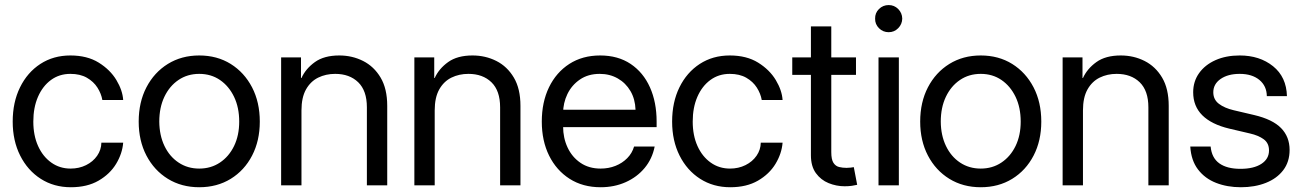

<svg xmlns="http://www.w3.org/2000/svg" viewBox="-20 -747 5251 774"><path d="M265.6 7.8Q197.3 7.8 144.3 -26.1Q91.3 -60.1 61.3 -119.9Q31.2 -179.7 31.2 -256.8Q31.2 -335 60.8 -395Q90.3 -455.1 142.8 -489.3Q195.3 -523.4 263.7 -523.4Q331.5 -523.4 377.9 -494.6Q424.3 -465.8 449.2 -424.3Q474.1 -382.8 476.6 -343.8H392.6Q388.2 -369.6 372.8 -393.8Q357.4 -418 330.3 -433.6Q303.2 -449.2 263.7 -449.2Q219.2 -449.2 185.5 -424.6Q151.9 -399.9 133.1 -356.7Q114.3 -313.5 114.3 -256.8Q114.3 -201.2 133.5 -158.4Q152.8 -115.7 186.8 -91.6Q220.7 -67.4 264.6 -67.4Q298.8 -67.4 326.9 -81.3Q355 -95.2 371.6 -119.1Q388.2 -143.1 388.7 -171.9H476.6Q473.1 -127.9 448.2 -86.7Q423.3 -45.4 377.4 -18.8Q331.5 7.8 265.6 7.8Z M783.2 7.8Q711.9 7.8 656.7 -26.1Q601.6 -60.1 570.3 -119.9Q539.1 -179.7 539.1 -256.8Q539.1 -335 570.3 -395Q601.6 -455.1 656.7 -489.3Q711.9 -523.4 783.2 -523.4Q855 -523.4 909.9 -489.3Q964.8 -455.1 996.1 -395Q1027.3 -335 1027.3 -256.8Q1027.3 -179.7 996.3 -119.9Q965.3 -60.1 910.2 -26.1Q855 7.8 783.2 7.8ZM783.2 -67.4Q830.1 -67.4 866.5 -91.6Q902.8 -115.7 923.6 -158.4Q944.3 -201.2 944.3 -256.8Q944.3 -313.5 923.6 -356.7Q902.8 -399.9 866.7 -424.6Q830.6 -449.2 783.2 -449.2Q735.8 -449.2 699.5 -424.6Q663.1 -399.9 642.6 -356.7Q622.1 -313.5 622.1 -256.8Q622.6 -201.2 643.1 -158.4Q663.6 -115.7 700 -91.6Q736.3 -67.4 783.2 -67.4Z M1195.3 -301.8V0H1113.3V-515.6H1193.4V-432.6H1195.3Q1212.4 -470.2 1249.5 -496.8Q1286.6 -523.4 1347.7 -523.4Q1399.9 -523.4 1443.8 -501.2Q1487.8 -479 1514.4 -434.1Q1541 -389.2 1541 -320.3V0H1459V-314.5Q1459 -381.3 1424.1 -415.3Q1389.2 -449.2 1331.1 -449.2Q1293.5 -449.2 1262.7 -434.1Q1231.9 -418.9 1213.6 -386.5Q1195.3 -354 1195.3 -301.8Z M1732.4 -301.8V0H1650.4V-515.6H1730.5V-432.6H1732.4Q1749.5 -470.2 1786.6 -496.8Q1823.7 -523.4 1884.8 -523.4Q1937 -523.4 1981 -501.2Q2024.9 -479 2051.5 -434.1Q2078.1 -389.2 2078.1 -320.3V0H1996.1V-314.5Q1996.1 -381.3 1961.2 -415.3Q1926.3 -449.2 1868.2 -449.2Q1830.6 -449.2 1799.8 -434.1Q1769 -418.9 1750.7 -386.5Q1732.4 -354 1732.4 -301.8Z M2401.4 7.8Q2329.6 7.8 2276.4 -26.1Q2223.1 -60.1 2193.6 -119.6Q2164.1 -179.2 2164.1 -256.8Q2164.1 -335 2193.1 -395Q2222.2 -455.1 2275.1 -489.3Q2328.1 -523.4 2399.4 -523.4Q2471.2 -523.4 2522.2 -489.3Q2573.2 -455.1 2600.1 -395Q2627 -335 2627 -256.8V-234.4H2209V-304.7H2542Q2540.5 -347.7 2521.5 -380.1Q2502.4 -412.6 2470.2 -430.9Q2438 -449.2 2397.5 -449.2Q2351.1 -449.2 2317.9 -426.5Q2284.7 -403.8 2267.3 -367.7Q2250 -331.5 2250 -291V-237.3Q2250 -190.9 2268.1 -152.3Q2286.1 -113.8 2320.1 -90.6Q2354 -67.4 2401.4 -67.4Q2433.6 -67.4 2461.2 -78.4Q2488.8 -89.4 2508.5 -109.4Q2528.3 -129.4 2536.1 -156.2H2619.1Q2609.4 -106.9 2578.9 -70.1Q2548.3 -33.2 2502.4 -12.7Q2456.5 7.8 2401.4 7.8Z M2923.8 7.8Q2855.5 7.8 2802.5 -26.1Q2749.5 -60.1 2719.5 -119.9Q2689.5 -179.7 2689.5 -256.8Q2689.5 -335 2719 -395Q2748.5 -455.1 2801 -489.3Q2853.5 -523.4 2921.9 -523.4Q2989.7 -523.4 3036.1 -494.6Q3082.5 -465.8 3107.4 -424.3Q3132.3 -382.8 3134.8 -343.8H3050.8Q3046.4 -369.6 3031 -393.8Q3015.6 -418 2988.5 -433.6Q2961.4 -449.2 2921.9 -449.2Q2877.4 -449.2 2843.8 -424.6Q2810.1 -399.9 2791.3 -356.7Q2772.5 -313.5 2772.5 -256.8Q2772.5 -201.2 2791.7 -158.4Q2811 -115.7 2845 -91.6Q2878.9 -67.4 2922.9 -67.4Q2957 -67.4 2985.1 -81.3Q3013.2 -95.2 3029.8 -119.1Q3046.4 -143.1 3046.9 -171.9H3134.8Q3131.3 -127.9 3106.4 -86.7Q3081.5 -45.4 3035.6 -18.8Q2989.7 7.8 2923.8 7.8Z M3384.8 3.9Q3351.6 3.9 3320.3 -8.8Q3289.1 -21.5 3269 -49.1Q3249 -76.7 3249 -121.1V-640.6H3331.1V-133.8Q3331.1 -104 3339.8 -90.6Q3348.6 -77.1 3362.8 -73.7Q3377 -70.3 3392.6 -70.3Q3401.4 -70.3 3409.4 -71.3Q3417.5 -72.3 3421.9 -73.2L3435.5 -2Q3426.8 0 3414.3 2Q3401.9 3.9 3384.8 3.9ZM3173.8 -445.3V-515.6H3430.7V-445.3Z M3521.5 0V-515.6H3603.5V0ZM3562.5 -617.2Q3539.6 -617.2 3523.4 -633.3Q3507.3 -649.4 3507.8 -671.9Q3507.3 -694.8 3523.4 -710.7Q3539.6 -726.6 3562.5 -726.6Q3585 -726.6 3600.8 -710.7Q3616.7 -694.8 3617.2 -671.9Q3616.7 -649.4 3600.8 -633.3Q3585 -617.2 3562.5 -617.2Z M3933.6 7.8Q3862.3 7.8 3807.1 -26.1Q3752 -60.1 3720.7 -119.9Q3689.5 -179.7 3689.5 -256.8Q3689.5 -335 3720.7 -395Q3752 -455.1 3807.1 -489.3Q3862.3 -523.4 3933.6 -523.4Q4005.4 -523.4 4060.3 -489.3Q4115.2 -455.1 4146.5 -395Q4177.7 -335 4177.7 -256.8Q4177.7 -179.7 4146.7 -119.9Q4115.7 -60.1 4060.5 -26.1Q4005.4 7.8 3933.6 7.8ZM3933.6 -67.4Q3980.5 -67.4 4016.8 -91.6Q4053.2 -115.7 4074 -158.4Q4094.7 -201.2 4094.7 -256.8Q4094.7 -313.5 4074 -356.7Q4053.2 -399.9 4017.1 -424.6Q3981 -449.2 3933.6 -449.2Q3886.2 -449.2 3849.9 -424.6Q3813.5 -399.9 3793 -356.7Q3772.5 -313.5 3772.5 -256.8Q3772.9 -201.2 3793.5 -158.4Q3814 -115.7 3850.3 -91.6Q3886.7 -67.4 3933.6 -67.4Z M4345.7 -301.8V0H4263.7V-515.6H4343.8V-432.6H4345.7Q4362.8 -470.2 4399.9 -496.8Q4437 -523.4 4498 -523.4Q4550.3 -523.4 4594.2 -501.2Q4638.2 -479 4664.8 -434.1Q4691.4 -389.2 4691.4 -320.3V0H4609.4V-314.5Q4609.4 -381.3 4574.5 -415.3Q4539.6 -449.2 4481.4 -449.2Q4443.8 -449.2 4413.1 -434.1Q4382.3 -418.9 4364 -386.5Q4345.7 -354 4345.7 -301.8Z M5168 -359.4H5086.9Q5086.4 -400.4 5056.9 -424.8Q5027.3 -449.2 4977.5 -449.2Q4930.2 -449.2 4900.6 -428.7Q4871.1 -408.2 4871.1 -375Q4871.1 -345.7 4893.6 -328.6Q4916 -311.5 4953.1 -302.7L5036.1 -283.2Q5110.4 -265.6 5144.5 -230.5Q5178.7 -195.3 5178.7 -142.6Q5178.7 -94.7 5153.1 -61Q5127.4 -27.3 5083 -9.8Q5038.6 7.8 4982.4 7.8Q4927.2 7.8 4882.3 -9.8Q4837.4 -27.3 4809.6 -63.7Q4781.7 -100.1 4778.3 -156.2H4860.4Q4864.7 -110.4 4895.5 -88.4Q4926.3 -66.4 4980.5 -66.4Q5034.2 -66.4 5064.9 -86.4Q5095.7 -106.4 5095.7 -140.6Q5095.7 -169.9 5074.5 -185.5Q5053.2 -201.2 5018.6 -209L4935.5 -228.5Q4863.8 -245.6 4826.9 -282.2Q4790 -318.8 4790 -375Q4790 -418.9 4814 -452.4Q4837.9 -485.8 4880.1 -504.6Q4922.4 -523.4 4977.5 -523.4Q5058.1 -523.4 5112.1 -480Q5166 -436.5 5168 -359.4Z"/></svg>

Font: Inter Display V
Style: Regular
Weight: 400
Designer: Rasmus Andersson
Foundry: rsms
Version: Version 3.015;git-src